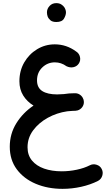

<svg xmlns="http://www.w3.org/2000/svg" viewBox="-20 -863 689 1208"><path d="M41.5 60.1Q41.5 -21 82.8 -87.4Q124 -153.8 190.9 -198.7Q149.9 -223.6 126 -262.2Q102.1 -300.8 102.1 -351.6Q102.1 -417.5 132.3 -470Q162.6 -522.5 213.4 -553.2Q264.2 -584 324.7 -584Q397.9 -584 459 -539.1Q478 -527.3 483.2 -504.6Q488.3 -481.9 475.6 -462.9Q463.9 -445.3 442.4 -440.4Q420.9 -435.5 398.4 -446.3Q364.7 -470.7 325.2 -470.7Q279.3 -470.7 246.1 -438.7Q212.9 -406.7 212.9 -357.4Q212.9 -311 246.1 -290Q279.3 -269 339.4 -269Q357.4 -269 381.3 -271Q415 -276.4 448.7 -276.4H449.2Q465.8 -277.3 479.5 -269.3Q493.2 -261.2 500.5 -248Q507.8 -235.4 507.8 -221.2Q507.8 -202.6 496.8 -188.2Q485.8 -173.8 468.8 -168.5Q468.8 -168.5 468.8 -168.5Q467.8 -168.5 466.3 -168Q460.4 -166.5 454.1 -166Q446.3 -165.5 437.5 -165.5Q428.7 -165.5 413.1 -163.6Q407.7 -163.1 402.3 -162.6Q337.9 -153.3 281 -122.1Q224.1 -90.8 188.7 -43.2Q153.3 4.4 153.3 63.5Q153.3 113.3 181.2 147Q209 180.7 257.6 197.8Q306.2 214.8 368.2 214.8Q416 214.8 463.1 204.8Q510.3 194.8 545.4 176.8Q565.4 166.5 587.9 173.6Q610.4 180.7 620.1 200.7Q630.4 220.7 623.3 242.9Q616.2 265.1 596.2 275.4Q548.8 299.3 490.7 312.3Q432.6 325.2 373.5 325.2Q280.8 325.2 205.3 293.5Q129.9 261.7 85.7 202.4Q41.5 143.1 41.5 60.1ZM275.4 -785.6Q275.4 -807.6 291.7 -825.4Q308.1 -843.3 334 -843.3Q352.5 -843.3 365.2 -835.4Q377.9 -827.6 385.3 -816.4Q395 -800.3 395 -785.2Q395 -767.1 382.6 -745.8Q370.1 -724.6 334.5 -724.6Q310.1 -724.6 297.6 -735.1Q285.2 -745.6 279.8 -759.3Q275.4 -772 275.4 -785.6Z"/></svg>

Font: Mikhak-DS2-FD SemiBold
Style: Regular
Weight: 600
Designer: Amin Abedi
Version: Version 3.2